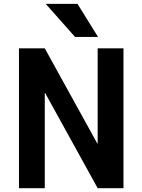

<svg xmlns="http://www.w3.org/2000/svg" viewBox="-20 -983 743 1003"><path d="M490.2 -233.4V-730.5H625V0H490.2L215.8 -497.1H213.9V0H79.1V-730.5H213.9L488.3 -233.4ZM384.8 -962.9 492.2 -790H372.1L218.8 -962.9Z"/></svg>

Font: Mgen+ 1c bold
Style: Bold
Weight: 700
Designer: [Source Han Sans]
Ryoko NISHIZUKA  (kana & ideographs); Paul D. Hunt (Latin, Greek & Cyrillic); Wenlong ZHANG  (bopomofo
Version: Version 1.059.20150602